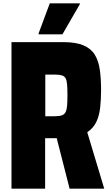

<svg xmlns="http://www.w3.org/2000/svg" viewBox="-20 -1040 646 1153"><path d="M49 93V-787H361Q436 -787 481.5 -767.5Q527 -748 549.5 -711Q572 -674 579.5 -620.5Q587 -567 587 -498Q587 -443 581.5 -393.5Q576 -344 558 -307Q540 -270 504 -246L606 93H398L315 -232L344 -214Q338 -212 329.5 -211Q321 -210 306 -210H251V93ZM252 -342H310Q337 -342 352 -347.5Q367 -353 374 -367Q381 -381 383 -406Q385 -431 385 -468Q385 -508 383 -532Q381 -556 374.5 -569Q368 -582 352.5 -587Q337 -592 310 -592H252ZM212 -834V-840L279 -1020H459V-1014L355 -834Z"/></svg>

Font: Farlight84_Sys_V01
Style: Bold
Weight: 700
Designer: Monotype Design Team, Nadine Chahine and Nizar Qandah
Foundry: Monotype Imaging Inc.
Version: Version 2.004;October 31, 2024;FontCreator 14.0.0.2814 64-bi